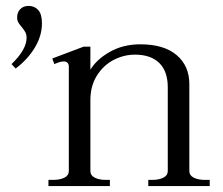

<svg xmlns="http://www.w3.org/2000/svg" viewBox="-20 -630 756 650"><path d="M122 -551Q122 -509 98 -469Q74 -429 33 -398L19 -413Q70 -462 70 -502Q70 -513 66 -520.5Q62 -528 54 -538Q46 -547 42 -554Q38 -561 38 -571Q38 -588 48.5 -599Q59 -610 77 -610Q97 -610 109.5 -596Q122 -582 122 -551ZM690 -21V0H482V-21H496Q518 -21 533 -28.5Q548 -36 548 -51V-334Q548 -389 519 -417Q490 -445 437 -445Q399 -445 364.5 -427Q330 -409 308 -374Q286 -339 286 -291V-51Q286 -36 301 -28.5Q316 -21 338 -21H352V0H144V-21H160Q183 -21 198 -28.5Q213 -36 213 -51V-404Q213 -422 195 -422Q184 -422 164 -413L157 -432L263 -472H286V-394Q307 -429 352 -454.5Q397 -480 455 -480Q535 -480 578 -443.5Q621 -407 621 -345V-51Q621 -36 636 -28.5Q651 -21 674 -21Z"/></svg>

Font: Taviraj Light
Style: Regular
Weight: 300
Designer: Katatrad Team
Foundry: CadsonDemak
Version: Version 1.001